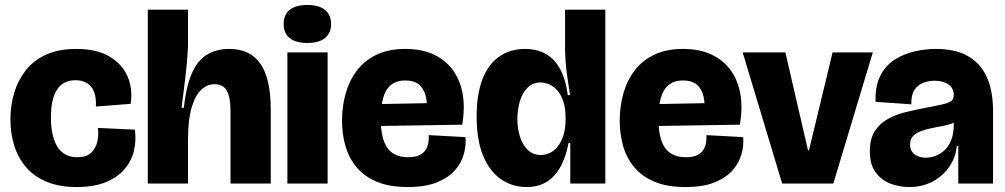

<svg xmlns="http://www.w3.org/2000/svg" viewBox="-20 -739 4048 773"><path d="M289 14Q218 14 167 -7.5Q116 -29 84 -67Q52 -105 37 -154Q22 -203 22 -258Q22 -314 37 -364.5Q52 -415 83.5 -455.5Q115 -496 165.5 -519Q216 -542 287 -542Q371 -542 422.5 -510.5Q474 -479 494.5 -429Q515 -379 506 -321L366 -310Q368 -346 358.5 -369.5Q349 -393 330 -404.5Q311 -416 284 -416Q260 -416 241.5 -407Q223 -398 210.5 -379.5Q198 -361 191.5 -333Q185 -305 185 -266Q185 -216 196.5 -180Q208 -144 231.5 -125Q255 -106 291 -106Q328 -106 347 -124Q366 -142 372 -169.5Q378 -197 374 -224L523 -217Q529 -173 519 -131.5Q509 -90 480.5 -57Q452 -24 404.5 -5Q357 14 289 14Z M575 0V-279V-700H737V-568Q737 -547 734.5 -512.5Q732 -478 727.5 -439Q723 -400 718.5 -364.5Q714 -329 711 -305H720Q729 -388 751 -440.5Q773 -493 811 -517.5Q849 -542 903 -542Q988 -542 1029 -481.5Q1070 -421 1070 -299V0H908V-292Q908 -348 893 -374Q878 -400 844 -400Q814 -400 790 -377.5Q766 -355 751.5 -306Q737 -257 737 -179V0Z M1137 0V-528H1299V0ZM1217 -566Q1171 -566 1146.5 -585.5Q1122 -605 1122 -642Q1122 -680 1146.5 -699.5Q1171 -719 1217 -719Q1264 -719 1288.5 -699Q1313 -679 1313 -642Q1313 -606 1288.5 -586Q1264 -566 1217 -566Z M1622 14Q1547 14 1496.5 -7.5Q1446 -29 1415 -66.5Q1384 -104 1370.5 -152Q1357 -200 1357 -253Q1357 -310 1371.5 -362Q1386 -414 1416.5 -454.5Q1447 -495 1495.5 -518.5Q1544 -542 1612 -542Q1680 -542 1728.5 -518.5Q1777 -495 1806 -453Q1835 -411 1843.5 -356Q1852 -301 1841 -237L1458 -231V-319L1717 -324L1696 -273Q1702 -319 1694.5 -350.5Q1687 -382 1667 -398.5Q1647 -415 1612 -415Q1575 -415 1553 -396Q1531 -377 1522 -342.5Q1513 -308 1513 -261Q1513 -180 1540 -143Q1567 -106 1623 -106Q1647 -106 1663 -112Q1679 -118 1689 -129.5Q1699 -141 1703 -157.5Q1707 -174 1706 -195L1854 -187Q1857 -154 1847.5 -119Q1838 -84 1812 -54Q1786 -24 1739.5 -5Q1693 14 1622 14Z M2100 14Q2043 14 1997.5 -17Q1952 -48 1925.5 -111Q1899 -174 1899 -270Q1899 -361 1923 -421.5Q1947 -482 1991 -512Q2035 -542 2094 -542Q2140 -542 2175.5 -523Q2211 -504 2234 -463Q2257 -422 2266 -356H2275Q2270 -390 2265 -423Q2260 -456 2257.5 -487Q2255 -518 2255 -545V-700H2417V-186V0H2276V-163H2269Q2258 -105 2235.5 -65.5Q2213 -26 2179.5 -6Q2146 14 2100 14ZM2157 -115Q2176 -115 2194 -123.5Q2212 -132 2226 -150Q2240 -168 2248.5 -195Q2257 -222 2257 -259V-266Q2257 -296 2251 -319.5Q2245 -343 2235 -359.5Q2225 -376 2212 -386.5Q2199 -397 2184.5 -402Q2170 -407 2156 -407Q2125 -407 2104 -386Q2083 -365 2073 -331.5Q2063 -298 2063 -259Q2063 -220 2074 -187Q2085 -154 2106 -134.5Q2127 -115 2157 -115Z M2740 14Q2665 14 2614.5 -7.5Q2564 -29 2533 -66.5Q2502 -104 2488.5 -152Q2475 -200 2475 -253Q2475 -310 2489.5 -362Q2504 -414 2534.5 -454.5Q2565 -495 2613.5 -518.5Q2662 -542 2730 -542Q2798 -542 2846.5 -518.5Q2895 -495 2924 -453Q2953 -411 2961.5 -356Q2970 -301 2959 -237L2576 -231V-319L2835 -324L2814 -273Q2820 -319 2812.5 -350.5Q2805 -382 2785 -398.5Q2765 -415 2730 -415Q2693 -415 2671 -396Q2649 -377 2640 -342.5Q2631 -308 2631 -261Q2631 -180 2658 -143Q2685 -106 2741 -106Q2765 -106 2781 -112Q2797 -118 2807 -129.5Q2817 -141 2821 -157.5Q2825 -174 2824 -195L2972 -187Q2975 -154 2965.5 -119Q2956 -84 2930 -54Q2904 -24 2857.5 -5Q2811 14 2740 14Z M3129 0 2970 -528H3142L3233 -134H3237L3332 -528H3494L3335 0Z M3640 14Q3600 14 3564 0Q3528 -14 3505 -45.5Q3482 -77 3482 -130Q3482 -179 3501 -209.5Q3520 -240 3552 -258.5Q3584 -277 3622 -286.5Q3660 -296 3697 -303Q3749 -313 3775 -319Q3801 -325 3810.5 -333Q3820 -341 3820 -355Q3820 -384 3798.5 -399Q3777 -414 3742 -414Q3720 -414 3698 -406Q3676 -398 3662 -377.5Q3648 -357 3649 -319L3505 -329Q3503 -392 3524 -433.5Q3545 -475 3581.5 -498.5Q3618 -522 3661.5 -532Q3705 -542 3748 -542Q3827 -542 3878 -512.5Q3929 -483 3953.5 -427.5Q3978 -372 3978 -293V-199Q3978 -166 3978 -132.5Q3978 -99 3978 -66Q3978 -33 3978 0H3838Q3838 -36 3838 -73Q3838 -110 3838 -151H3832Q3828 -106 3802.5 -68.5Q3777 -31 3735.5 -8.5Q3694 14 3640 14ZM3707 -104Q3724 -104 3743.5 -110.5Q3763 -117 3780.5 -132Q3798 -147 3809 -173.5Q3820 -200 3820 -239V-263L3847 -266Q3839 -253 3820.5 -245Q3802 -237 3779 -232.5Q3756 -228 3732.5 -223.5Q3709 -219 3689 -211.5Q3669 -204 3656.5 -191.5Q3644 -179 3644 -157Q3644 -131 3662.5 -117.5Q3681 -104 3707 -104Z"/></svg>

Font: Bricolage Grotesque 96pt ExtraBold
Style: Regular
Weight: 800
Designer: Mathieu Triay
Foundry: Atelier Triay
Version: Version 1.001;gftools[0.9.33.dev8+g029e19f]